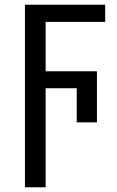

<svg xmlns="http://www.w3.org/2000/svg" viewBox="-20 -556 499 816"><path d="M86 240H174V-181H306V-36H392V-253H174V-463H427V-536H86Z"/></svg>

Font: Noto Sans Math
Style: Regular
Weight: 400
Designer: Monotype Design Team, Delve Withrington, Jeff Kellem
Foundry: Monotype Imaging Inc., Delve Fonts LLC
Version: Version 3.000